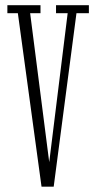

<svg xmlns="http://www.w3.org/2000/svg" viewBox="-20 -720 370 742"><path d="M140.5 1.5 49 -669H8.5V-700H136.5V-669H96.5L171.5 -83.5H169L241.5 -669H196.5V-700H323.5V-669H275.5L187.5 1.5Z"/></svg>

Font: Imbue Thin 10pt ExtraLight
Style: Regular
Weight: 250
Version: Version 1.102